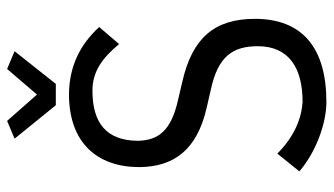

<svg xmlns="http://www.w3.org/2000/svg" viewBox="-219 -707 938 540"><g transform="rotate(-90 250.0 -437.0)"><path d="M224 -749H284L376 -865L326 -886L254 -802L180 -886L130 -865ZM444 -627C396 -679 337 -711 255 -712C120 -712 50 -634 50 -514C51 -416 99 -352 216 -325L268 -313C361 -293 390 -252 390 -181C390 -94 330 -55 233 -55C187 -58 136 -78 88 -126L38 -64C94 -16 175 12 233 12C386 12 467 -56 467 -189C467 -303 413 -365 291 -393L240 -405C155 -424 125 -458 124 -519C125 -605 172 -646 265 -646C320 -646 358 -617 396 -571Z"/></g></svg>

Font: Mint Spirit
Style: Regular
Weight: 400
Designer: HARENDAL Hirwen
Foundry: Arkandis Digital Foundry.
Version: Version 1.004;FFEdit